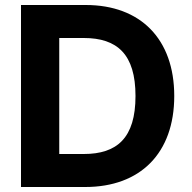

<svg xmlns="http://www.w3.org/2000/svg" viewBox="-20 -748 768 768"><path d="M321 0C541 0 677 -135 677 -364C677 -592 542 -728 323 -728H64V0ZM217 -132V-596H315C449 -596 522 -531 522 -364C522 -196 448 -132 315 -132Z"/></svg>

Font: Wafeq
Style: Bold
Weight: 700
Designer: Rasmus Andersson & Azza Alameddine
Foundry: Google & TypeTogether
Version: Version 3.000;FEAKit 1.0